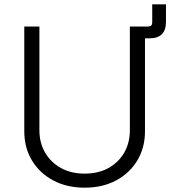

<svg xmlns="http://www.w3.org/2000/svg" viewBox="-20 -849 784 880"><path d="M368.2 11.2Q286.1 11.2 223.6 -22.2Q161.1 -55.7 126.2 -114Q91.3 -172.4 91.3 -247.1V-727.5H160.6V-252Q160.6 -194.8 186.5 -149.9Q212.4 -105 259 -79.1Q305.7 -53.2 368.2 -53.2Q430.7 -53.2 477.3 -79.1Q523.9 -105 549.6 -149.9Q575.2 -194.8 575.2 -252V-727.5H659.2Q677.7 -727.5 677.7 -746.1V-829.1H740.7V-748.5Q740.7 -673.3 665 -673.3H644.5V-247.1Q644.5 -172.4 609.6 -114Q574.7 -55.7 512.5 -22.2Q450.2 11.2 368.2 11.2Z"/></svg>

Font: Inter Light
Style: Regular
Weight: 300
Designer: Rasmus Andersson
Foundry: rsms
Version: Version 4.000;git-a52131595